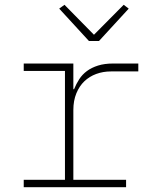

<svg xmlns="http://www.w3.org/2000/svg" viewBox="-20 -781 640 801"><path d="M79 -31H251V-485H79V-516H286V-409H289Q298 -431 310.5 -450.5Q323 -470 342.5 -484.5Q362 -499 389 -507.5Q416 -516 452 -516H557V-483H443Q410 -483 381.5 -472.5Q353 -462 332 -442Q311 -422 298.5 -391.5Q286 -361 286 -322V-31H506V0H79ZM351 -610 227 -745 249 -761 372 -636 496 -761 517 -745 393 -610Z"/></svg>

Font: IBM Plex Mono ExtraLight
Style: Regular
Weight: 200
Monospace: yes
Designer: Mike Abbink, Paul van der Laan, Pieter van Rosmalen
Foundry: Bold Monday
Version: Version 2.3